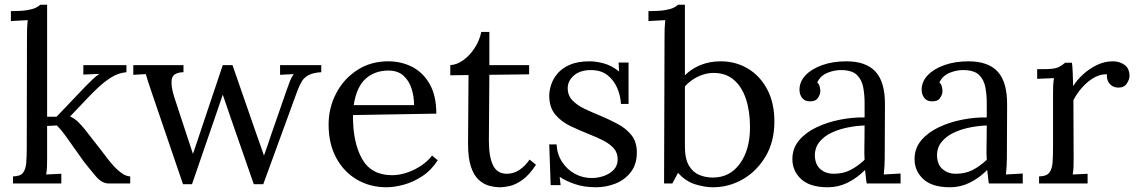

<svg xmlns="http://www.w3.org/2000/svg" viewBox="-20 -775 4798 811"><path d="M35 0V-30Q66 -30 77.5 -45.5Q89 -61 91 -88.5Q93 -116 93 -152L94 -625Q94 -641 94.5 -655.5Q95 -670 97 -690Q79 -689 61.5 -688Q44 -687 26 -686V-728Q70 -728 94 -732Q118 -736 130.5 -742Q143 -748 150 -755H179V-282H219L341 -410Q358 -427 372 -440.5Q386 -454 400 -463L332 -460V-500H514V-470Q480 -467 450.5 -448.5Q421 -430 396.5 -407Q372 -384 354 -365L276 -283Q296 -274 310 -260Q324 -246 338 -229L409 -138Q414 -132 426.5 -115Q439 -98 456.5 -78Q474 -58 493.5 -44Q513 -30 530 -30V0H439Q411 0 386 -29Q361 -58 333 -94Q294 -148 267 -187Q240 -226 220 -245L179 -243V-106Q179 -86 178.5 -70.5Q178 -55 175 -38Q191 -39 207 -39.5Q223 -40 239 -41V0Z M753 3 622 -381Q611 -413 605 -431.5Q599 -450 596 -462L543 -459V-500H755V-470Q710 -469 705.5 -439.5Q701 -410 717 -362L763 -222Q771 -198 779 -173.5Q787 -149 795 -125Q804 -152 813.5 -179.5Q823 -207 832 -235L921 -500H962L1063 -209Q1071 -187 1079 -164Q1087 -141 1095 -118Q1103 -140 1110.5 -161.5Q1118 -183 1125 -205L1191 -395Q1198 -415 1205 -433Q1212 -451 1221 -462L1163 -459V-500H1337V-470Q1303 -468 1284 -458Q1265 -448 1255 -431.5Q1245 -415 1236 -391L1092 3H1052L957 -270Q948 -296 939 -322.5Q930 -349 921 -375Q912 -349 903 -322.5Q894 -296 885 -270L791 3Z M1612 16Q1543 16 1487.5 -16.5Q1432 -49 1400 -108.5Q1368 -168 1368 -249Q1368 -319 1399.5 -380Q1431 -441 1488 -478.5Q1545 -516 1620 -516Q1676 -516 1722 -492Q1768 -468 1795.5 -419Q1823 -370 1823 -295L1471 -289Q1470 -174 1509 -104.5Q1548 -35 1636 -35Q1667 -35 1699.5 -46Q1732 -57 1760 -76Q1788 -95 1805 -118L1829 -98Q1802 -56 1764 -31Q1726 -6 1686 5Q1646 16 1612 16ZM1474 -331H1729Q1729 -367 1718.5 -400.5Q1708 -434 1684 -455.5Q1660 -477 1621 -477Q1563 -477 1524.5 -442.5Q1486 -408 1474 -331Z M2093 16Q2070 16 2046 9.5Q2022 3 2001.5 -16Q1981 -35 1969 -71.5Q1957 -108 1957 -168L1959 -458L1882 -457V-500Q1908 -501 1935 -519.5Q1962 -538 1983.5 -570Q2005 -602 2013 -640H2047V-500H2215V-461L2047 -459L2045 -181Q2045 -113 2062.5 -77Q2080 -41 2121 -41Q2149 -41 2173.5 -57Q2198 -73 2217 -101L2244 -79Q2215 -35 2186.5 -15Q2158 5 2134 10.5Q2110 16 2093 16Z M2497 16Q2447 16 2408 2.5Q2369 -11 2344 -28L2348 7H2306L2300 -165H2331Q2333 -124 2354 -91.5Q2375 -59 2408 -41Q2441 -23 2479 -23Q2505 -23 2530 -31.5Q2555 -40 2572 -57.5Q2589 -75 2589 -102Q2589 -130 2572.5 -148.5Q2556 -167 2529 -181Q2502 -195 2471 -207Q2431 -223 2391.5 -241.5Q2352 -260 2326 -290.5Q2300 -321 2300 -371Q2300 -392 2308 -417Q2316 -442 2335 -464.5Q2354 -487 2387 -501.5Q2420 -516 2471 -516Q2498 -516 2531 -507Q2564 -498 2595 -473L2593 -511H2635V-336H2603Q2601 -371 2587 -403.5Q2573 -436 2546 -457.5Q2519 -479 2476 -479Q2430 -479 2404 -456Q2378 -433 2378 -403Q2378 -372 2397.5 -351.5Q2417 -331 2448 -316Q2479 -301 2514 -287Q2552 -271 2588 -252Q2624 -233 2647 -204.5Q2670 -176 2670 -131Q2670 -81 2644.5 -48Q2619 -15 2579.5 0.5Q2540 16 2497 16Z M2787 -625Q2787 -641 2787.5 -655.5Q2788 -670 2790 -690Q2772 -689 2754.5 -688Q2737 -687 2719 -686V-728Q2763 -728 2787.5 -732Q2812 -736 2824.5 -742Q2837 -748 2844 -755H2873V-457Q2901 -485 2939.5 -500.5Q2978 -516 3024 -516Q3088 -516 3139.5 -485Q3191 -454 3221 -397Q3251 -340 3251 -262Q3251 -177 3214 -114.5Q3177 -52 3118 -18Q3059 16 2991 16Q2957 16 2916.5 3.5Q2876 -9 2844 -45L2820 0H2785ZM2873 -157Q2873 -104 2890 -75.5Q2907 -47 2934 -36Q2961 -25 2991 -25Q3063 -25 3105.5 -84Q3148 -143 3148 -237Q3148 -305 3131 -356.5Q3114 -408 3080 -437.5Q3046 -467 2994 -467Q2961 -467 2928.5 -451.5Q2896 -436 2873 -410Z M3641 0Q3638 -17 3637 -30Q3636 -43 3634 -57Q3600 -23 3560.5 -3.5Q3521 16 3477 16Q3401 16 3364 -18.5Q3327 -53 3327 -103Q3327 -149 3355.5 -182.5Q3384 -216 3429.5 -237.5Q3475 -259 3528.5 -269.5Q3582 -280 3632 -279V-341Q3632 -376 3626 -407Q3620 -438 3600 -458Q3580 -478 3536 -479Q3507 -480 3476.5 -468Q3446 -456 3432 -427Q3440 -419 3442.5 -408.5Q3445 -398 3445 -389Q3445 -377 3435 -361.5Q3425 -346 3400 -347Q3379 -347 3368 -361.5Q3357 -376 3357 -396Q3357 -430 3382.5 -457Q3408 -484 3453 -500Q3498 -516 3555 -516Q3639 -516 3679 -471.5Q3719 -427 3718 -331Q3718 -275 3717.5 -218.5Q3717 -162 3717 -106Q3717 -90 3716 -74Q3715 -58 3713 -38Q3731 -39 3748.5 -40Q3766 -41 3784 -42V0ZM3632 -245Q3598 -244 3560.5 -236.5Q3523 -229 3491.5 -214Q3460 -199 3440.5 -174.5Q3421 -150 3422 -115Q3424 -78 3446.5 -59.5Q3469 -41 3500 -41Q3541 -41 3571.5 -56.5Q3602 -72 3632 -100Q3631 -111 3631 -124Q3631 -137 3631 -151Q3631 -156 3631.5 -183Q3632 -210 3632 -245Z M4157 0Q4154 -17 4153 -30Q4152 -43 4150 -57Q4116 -23 4076.5 -3.5Q4037 16 3993 16Q3917 16 3880 -18.5Q3843 -53 3843 -103Q3843 -149 3871.5 -182.5Q3900 -216 3945.5 -237.5Q3991 -259 4044.5 -269.5Q4098 -280 4148 -279V-341Q4148 -376 4142 -407Q4136 -438 4116 -458Q4096 -478 4052 -479Q4023 -480 3992.5 -468Q3962 -456 3948 -427Q3956 -419 3958.5 -408.5Q3961 -398 3961 -389Q3961 -377 3951 -361.5Q3941 -346 3916 -347Q3895 -347 3884 -361.5Q3873 -376 3873 -396Q3873 -430 3898.5 -457Q3924 -484 3969 -500Q4014 -516 4071 -516Q4155 -516 4195 -471.5Q4235 -427 4234 -331Q4234 -275 4233.5 -218.5Q4233 -162 4233 -106Q4233 -90 4232 -74Q4231 -58 4229 -38Q4247 -39 4264.5 -40Q4282 -41 4300 -42V0ZM4148 -245Q4114 -244 4076.5 -236.5Q4039 -229 4007.5 -214Q3976 -199 3956.5 -174.5Q3937 -150 3938 -115Q3940 -78 3962.5 -59.5Q3985 -41 4016 -41Q4057 -41 4087.5 -56.5Q4118 -72 4148 -100Q4147 -111 4147 -124Q4147 -137 4147 -151Q4147 -156 4147.5 -183Q4148 -210 4148 -245Z M4369 -30Q4400 -30 4412 -45.5Q4424 -61 4426 -88.5Q4428 -116 4428 -152V-380Q4428 -396 4428.5 -412Q4429 -428 4432 -445Q4414 -444 4396.5 -443.5Q4379 -443 4361 -442V-483H4392Q4435 -483 4451.5 -491.5Q4468 -500 4479 -510H4508Q4510 -494 4511 -470.5Q4512 -447 4513 -411Q4528 -436 4554 -460Q4580 -484 4612.5 -500Q4645 -516 4681 -516Q4709 -516 4730 -501Q4751 -486 4751 -453Q4751 -440 4739.5 -422Q4728 -404 4701 -405Q4679 -406 4666 -422.5Q4653 -439 4656 -461Q4618 -463 4579 -432Q4540 -401 4514 -352L4515 -106Q4515 -86 4514.5 -70.5Q4514 -55 4511 -38Q4527 -39 4542.5 -39.5Q4558 -40 4574 -41V0H4369Z"/></svg>

Font: Lora
Style: Regular
Weight: 400
Designer: Olga Karpushina, Alexei Vanyashin (Cyrillic)
Foundry: Cyreal
Version: Version 3.005; ttfautohint (v1.8.4.7-5d5b)